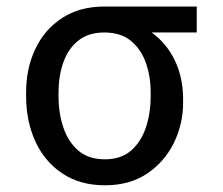

<svg xmlns="http://www.w3.org/2000/svg" viewBox="-20 -548 671 578"><path d="M58.6 -258.8V-269.5Q58.6 -342.8 86.7 -401.4Q114.7 -460 167.5 -494.1Q220.2 -528.3 293.9 -528.3Q309.6 -526.9 322.8 -517.6Q335.9 -508.3 351.8 -496.3Q367.7 -484.4 391.6 -474.6Q435.1 -457 466.3 -424.3Q497.6 -391.6 514.4 -347.2Q531.2 -302.7 531.2 -249V-238.3Q531.2 -174.8 503.4 -117.9Q475.6 -61 423.1 -25.6Q370.6 9.8 295.9 9.8Q221.2 9.8 168 -25.6Q114.7 -61 86.7 -121.8Q58.6 -182.6 58.6 -258.8ZM156.2 -269.5V-258.8Q156.2 -207.5 170.7 -164.3Q185.1 -121.1 215.8 -94.7Q246.6 -68.4 295.9 -68.4Q344.2 -68.4 374.5 -94.7Q404.8 -121.1 419.2 -164.3Q433.6 -207.5 433.6 -258.8V-269.5Q433.6 -318.4 418.9 -359.4Q404.3 -400.4 373.8 -425.3Q343.3 -450.2 293.9 -450.2Q245.6 -450.2 215.1 -425.3Q184.6 -400.4 170.4 -359.4Q156.2 -318.4 156.2 -269.5ZM572.3 -528.3V-450.2H293.9V-528.3Z"/></svg>

Font: Inter V
Style: 
Weight: 400
Designer: Rasmus Andersson
Foundry: rsms
Version: Version 4.000;git-a3f224843